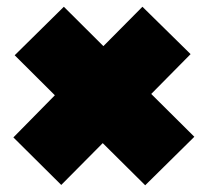

<svg xmlns="http://www.w3.org/2000/svg" viewBox="-20 -632 621 574"><path d="M20 -221.2 144 -347.2 23.9 -466.8 170.9 -611.8 289.1 -494.1 405.8 -611.8 549.8 -470.2 432.1 -351.1 561 -223.1 414.1 -78.1 287.1 -204.1 163.1 -79.1Z"/></svg>

Font: Poppins Black
Style: Regular
Weight: 900
Designer: Ninad Kale (Devanagari), Jonny Pinhorn (Latin)
Foundry: Indian Type Foundry
Version: 4.004